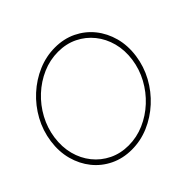

<svg xmlns="http://www.w3.org/2000/svg" viewBox="-175 -900 1100 1100"><g transform="rotate(-45 375.0 -350.0)"><path d="M303 13Q232 13 173.2 -15.2Q114.5 -43.5 74.2 -93.5Q34 -143.5 16.2 -209.2Q-1.5 -275 9 -350Q19.5 -425 55.5 -490.8Q91.5 -556.5 146.2 -606.5Q201 -656.5 267.5 -684.8Q334 -713 405 -713Q476.5 -713 535 -684.8Q593.5 -656.5 633.8 -606.5Q674 -556.5 691.8 -490.8Q709.5 -425 699 -350Q688.5 -275 652.5 -209.2Q616.5 -143.5 561.8 -93.5Q507 -43.5 440.8 -15.2Q374.5 13 303 13ZM307 -17Q373 -17 434 -43.5Q495 -70 544.5 -116Q594 -162 626.8 -222.2Q659.5 -282.5 669 -350Q678.5 -418.5 662.5 -478.8Q646.5 -539 609.5 -585Q572.5 -631 519.2 -657Q466 -683 400.5 -683Q334.5 -683 273.5 -656.5Q212.5 -630 163 -584Q113.5 -538 81 -477.8Q48.5 -417.5 39 -350Q29.5 -281.5 45.2 -221.2Q61 -161 98 -115Q135 -69 188.5 -43Q242 -17 307 -17Z"/></g></svg>

Font: Urbanist Thin
Style: Italic
Weight: 100
Italic angle: -8°
Designer: Corey Hu
Foundry: Corey Hu
Version: Version 1.321; ttfautohint (v1.8.4.7-5d5b)